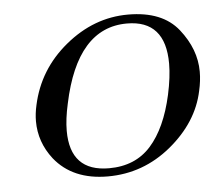

<svg xmlns="http://www.w3.org/2000/svg" viewBox="-39 -459 575 502"><g transform="rotate(-5 248.5 -207.5)"><path d="M55 -201Q75 -293 149 -354Q224 -416 314 -416Q404 -416 446 -363Q488 -310 488 -251Q488 -227 482 -201Q465 -120 391 -59Q318 1 225 1Q133 1 85 -59Q50 -104 50 -159Q50 -179 55 -201ZM137 -198Q128 -158 128 -127Q128 -20 230 -20Q299 -20 340 -66Q381 -112 400 -198Q410 -244 410 -279Q410 -393 309 -393Q178 -393 137 -198Z"/></g></svg>

Font: New Athena Unicode
Style: Italic
Weight: 400
Designer: J. Rusten 1997; rev. by R. Hancock 2001, 2002, rev. by D. Mastronarde 2002-2019
Foundry: Society for Classical Studies (formerly American Philological Association)
Version: Version 5.008